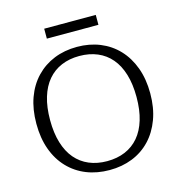

<svg xmlns="http://www.w3.org/2000/svg" viewBox="-127 -992 1051 1122"><g transform="rotate(-15 398.5 -431.5)"><path d="M399 17Q323 17 260 -8Q197 -33 150.5 -81.5Q104 -130 79 -199Q54 -268 54 -355Q54 -442 79 -511Q104 -580 150.5 -628.5Q197 -677 260 -702.5Q323 -728 399 -728Q474 -728 537 -702.5Q600 -677 646 -628.5Q692 -580 717.5 -511Q743 -442 743 -355Q743 -268 717.5 -199Q692 -130 646 -81.5Q600 -33 537 -8Q474 17 399 17ZM398 -37Q459 -37 507.5 -57.5Q556 -78 590 -118Q624 -158 642 -217.5Q660 -277 660 -355Q660 -433 642 -492.5Q624 -552 590 -592Q556 -632 507.5 -652.5Q459 -673 398 -673Q338 -673 289.5 -652.5Q241 -632 207 -592Q173 -552 155 -492.5Q137 -433 137 -355Q137 -277 155 -217.5Q173 -158 207 -118Q241 -78 289.5 -57.5Q338 -37 398 -37ZM242 -880H554V-820H242Z"/></g></svg>

Font: Roboto Serif Light
Style: Regular
Weight: 300
Designer: Greg Gazdowicz
Foundry: Commercial Type
Version: Version 1.008